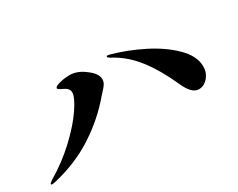

<svg xmlns="http://www.w3.org/2000/svg" viewBox="-62 -796 1123 905"><g transform="rotate(-30 500.0 -343.5)"><path d="M13 -145Q13 -149 29 -160Q110 -208 176 -270Q242 -332 279.5 -387.5Q317 -443 317 -469Q317 -491 289 -504Q263 -516 263 -521Q263 -532 291.5 -539Q320 -546 346 -546Q388 -546 429 -514Q471 -483 471 -452Q471 -438 463.5 -426.5Q456 -415 445.5 -404Q435 -393 430 -387Q357 -300 258.5 -236Q160 -172 34 -143Q24 -141 19 -141Q13 -141 13 -145ZM775 -248Q730 -349 677 -417Q624 -485 552 -522Q542 -528 542 -533Q542 -537 548 -537Q551 -537 559 -535Q640 -513 722 -472Q804 -431 858.5 -377Q913 -323 913 -266Q913 -232 891.5 -207.5Q870 -183 842 -183Q804 -183 775 -248Z"/></g></svg>

Font: Shippori Mincho ExtraBold
Style: Regular
Weight: 800
Designer: FONTDASU
Foundry: FONTDASU / Google Inc. / but / Adobe
Version: Version 3.110; ttfautohint (v1.8.3)